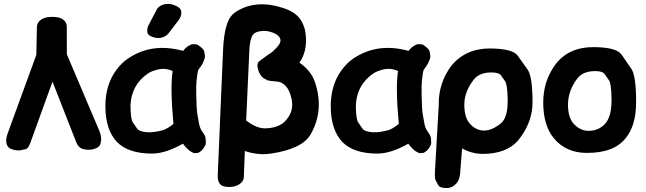

<svg xmlns="http://www.w3.org/2000/svg" viewBox="-20 -751 3276 973"><path d="M244.6 -665.5Q209.5 -665.5 188.5 -651.9Q167.5 -637.2 167 -613.8L164.1 -472.7L18.6 -74.2Q5.9 -39.6 15.1 -16.6Q22.5 2 48.3 7.8Q72.8 13.2 85.4 10.3Q98.1 7.3 110.6 4.6Q123 2 133.3 -25.9L246.1 -337.4L365.7 -31.7Q377.4 -1 403.3 4.9Q431.2 11.2 455.6 4.4Q483.9 -3.4 489.7 -23.9Q498 -51.8 483.9 -86.9L318.8 -475.6Q318.4 -544.9 318.4 -614.7Q318.8 -638.7 298.8 -652.8Q280.8 -665.5 244.6 -665.5Z M907.2 -22.9Q918 -8.3 923.3 -3.2Q928.7 2 934.1 7.3Q939.5 12.7 945.3 15.9Q951.2 19 957 22.5Q962.9 25.9 969.2 25.1Q975.6 24.4 981.7 23.9Q987.8 23.4 999.5 13.7Q1003.9 10.3 1007.3 5.9L1007.8 5.4V4.9Q1023.9 -16.1 1023.2 -27.8Q1022.5 -39.6 1021.7 -51.3Q1021 -63 1003.9 -85.9Q992.7 -102.1 988.5 -125.5Q984.4 -148.9 980.2 -172.1Q976.1 -195.3 974.6 -265.6Q973.6 -321.3 975.8 -339.6Q978 -357.9 980.2 -376Q982.4 -394 987.8 -400.9Q1003.9 -421.9 1008.1 -431.9Q1012.2 -441.9 1016.1 -451.7Q1020 -461.4 1018.3 -471.2Q1016.6 -481 1014.9 -490.5Q1013.2 -500 996.1 -513.7Q981.9 -525.9 974.1 -526.4Q966.3 -526.9 958.3 -527.1Q950.2 -527.3 943.1 -522.9Q936 -518.6 928.7 -514.2Q921.4 -509.8 908.2 -493.2Q738.8 -539.6 612.3 -442.4Q512.7 -355.5 514.2 -209Q515.1 -93.8 571.3 -33.2Q628.4 27.3 751 27.3Q818.4 27.3 907.2 -22.9ZM728 -80.6Q685.5 -83.5 674.8 -99.4Q664.1 -115.2 653.1 -130.9Q642.1 -146.5 641.1 -215.8Q645.5 -320.3 728 -377.4Q747.1 -391.1 780.8 -398.9Q818.8 -407.7 855 -391.1Q841.8 -309.1 858.9 -123Q826.7 -97.2 804.2 -90.8Q759.3 -79.1 728 -80.6ZM752.4 -564Q767.6 -558.1 782.2 -558.1Q789.6 -558.1 796.9 -559.6Q817.9 -564.5 833 -580.6L884.8 -648.4Q898.9 -667 898.9 -686.5Q898.9 -691.4 897.9 -696.3Q893.6 -713.4 867.2 -723.1Q848.6 -731.4 831.1 -731.4Q824.2 -731.4 817.4 -730Q792.5 -726.1 778.3 -709Q776.4 -706.1 774.4 -702.6L734.4 -626.5Q726.1 -611.8 726.1 -596.2Q726.1 -590.3 727.1 -585Q731.4 -571.3 752.4 -564Z M1133.8 196.3Q1167.5 198.2 1189.9 184.6Q1214.8 169.9 1215.8 145L1220.7 14.2Q1287.6 37.1 1353 27.3Q1511.2 3.9 1553.7 -69.3Q1623.5 -189.5 1577.1 -332Q1557.1 -393.1 1497.1 -433.6Q1534.7 -484.9 1530.3 -564Q1527.3 -615.7 1502.4 -652.3Q1478.5 -687.5 1427.2 -706.1Q1281.2 -758.8 1175.8 -691.4Q1144 -671.4 1129.4 -626Q1113.8 -578.1 1110.4 -496.6L1083.5 135.7Q1082 165.5 1094.7 181.6Q1105 194.8 1133.8 196.3ZM1365.7 -584.5Q1402.3 -568.8 1401.4 -544.4Q1400.4 -523.9 1361.3 -489.3Q1351.1 -481 1332.5 -469.2Q1332 -468.3 1304.7 -449.2Q1290 -438.5 1287.1 -432.1Q1282.7 -421.9 1286.1 -406.2Q1291 -383.3 1301.8 -369.1Q1313.5 -352.5 1330.6 -347.7Q1331.5 -347.7 1330.1 -345.2Q1349.1 -339.8 1377.9 -338.4Q1438.5 -335.9 1457.5 -250.5Q1473.1 -179.7 1416.5 -128.9Q1380.9 -101.6 1324.2 -100.6Q1280.3 -99.6 1227.5 -140.6L1243.7 -499Q1246.6 -550.3 1259.3 -571.3Q1269 -586.4 1290.5 -591.3Q1328.6 -600.1 1365.7 -584.5Z M2049.3 -22.9Q2060.1 -8.3 2065.4 -3.2Q2070.8 2 2076.2 7.3Q2081.5 12.7 2087.4 15.9Q2093.3 19 2099.1 22.5Q2105 25.9 2111.3 25.1Q2117.7 24.4 2123.8 23.9Q2129.9 23.4 2141.6 13.7Q2146 10.3 2149.4 5.9L2149.9 5.4V4.9Q2166 -16.1 2165.3 -27.8Q2164.6 -39.6 2163.8 -51.3Q2163.1 -63 2146 -85.9Q2134.8 -102.1 2130.6 -125.5Q2126.5 -148.9 2122.3 -172.1Q2118.2 -195.3 2116.7 -265.6Q2115.7 -321.3 2117.9 -339.6Q2120.1 -357.9 2122.3 -376Q2124.5 -394 2129.9 -400.9Q2146 -421.9 2150.1 -431.9Q2154.3 -441.9 2158.2 -451.7Q2162.1 -461.4 2160.4 -471.2Q2158.7 -481 2157 -490.5Q2155.3 -500 2138.2 -513.7Q2124 -525.9 2116.2 -526.4Q2108.4 -526.9 2100.3 -527.1Q2092.3 -527.3 2085.2 -522.9Q2078.1 -518.6 2070.8 -514.2Q2063.5 -509.8 2050.3 -493.2Q1880.9 -539.6 1754.4 -442.4Q1654.8 -355.5 1656.2 -209Q1657.2 -93.8 1713.4 -33.2Q1770.5 27.3 1893.1 27.3Q1960.4 27.3 2049.3 -22.9ZM1870.1 -80.6Q1827.6 -83.5 1816.9 -99.4Q1806.2 -115.2 1795.2 -130.9Q1784.2 -146.5 1783.2 -215.8Q1787.6 -320.3 1870.1 -377.4Q1889.2 -391.1 1922.9 -398.9Q1960.9 -407.7 1997.1 -391.1Q1983.9 -309.1 2001 -123Q1968.8 -97.2 1946.3 -90.8Q1901.4 -79.1 1870.1 -80.6Z M2267.6 -418.5Q2203.6 -331.5 2203.6 -228.5V-219.2Q2203.1 -215.8 2203.1 -211.9L2184.1 119.1Q2182.1 152.8 2188.5 164.3Q2194.8 175.8 2200.9 187.5Q2207 199.2 2233.9 201.7Q2266.1 204.6 2286.1 185.1Q2308.6 165.5 2311.5 129.9L2321.8 1Q2371.1 28.8 2426.8 28.8Q2545.9 28.8 2605.5 -39.1Q2678.2 -128.4 2678.7 -231.4Q2678.7 -363.3 2653.6 -398.7Q2628.4 -434.1 2603.3 -469.2Q2578.1 -504.4 2463.9 -505.4Q2341.3 -506.3 2267.6 -418.5ZM2465.8 -383.8Q2507.3 -384.8 2518.3 -369.6Q2529.3 -354.5 2540 -339.1Q2550.8 -323.7 2552.7 -251Q2552.7 -245.1 2552.7 -239.3Q2553.2 -152.3 2516.1 -124Q2472.2 -89.4 2433.1 -89.4Q2395 -89.4 2364.7 -120.1Q2333 -151.9 2333 -220.7Q2333 -286.1 2380.9 -347.7Q2408.2 -382.3 2465.8 -383.8Z M2991.7 -390.6Q3033.2 -391.6 3044.4 -375.5Q3055.7 -359.4 3066.7 -343.3Q3077.6 -327.1 3079.1 -251Q3079.1 -245.6 3079.1 -239.7Q3078.6 -155.8 3043 -120.1Q3010.3 -87.9 2962.9 -87.9Q2922.9 -87.9 2890.6 -120.1Q2858.4 -152.3 2858.4 -220.7Q2858.9 -293 2906.7 -354.5Q2934.1 -389.2 2991.7 -390.6ZM2796.4 -426.8Q2732.9 -341.8 2732.9 -231.9Q2732.9 -115.2 2787.1 -49.8Q2848.6 23.4 2952.1 23.9Q3091.8 24.9 3151.4 -51.8Q3203.1 -114.7 3203.6 -231.9Q3204.1 -366.7 3179.2 -402.8Q3154.3 -439 3129.2 -475.1Q3104 -511.2 2989.3 -512.2Q2864.3 -513.2 2796.4 -426.8Z"/></svg>

Font: Comic Relief
Style: Bold
Weight: 700
Designer: Jeff Davis
Foundry: Loudifier
Version: Version 1.200; ttfautohint (v1.8.4.7-5d5b)